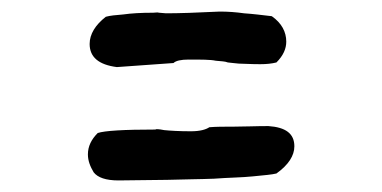

<svg xmlns="http://www.w3.org/2000/svg" viewBox="-20 -442 660 332"><path d="M458 -334C450 -332 441 -331 430 -331C412 -331 401 -332 393 -332C386 -333 380 -333 374 -334C369 -336 363 -336 353 -337C344 -339 328 -339 306 -339C293 -339 284 -337 280 -333L182 -326C151 -330 135 -343 135 -366C135 -383 145 -399 163 -413C170 -415 180 -416 193 -417C207 -419 224 -420 245 -420C249 -420 252 -421 255 -420C259 -420 263 -419 267 -419C289 -419 320 -420 360 -422C374 -422 388 -421 402 -419C417 -418 433 -416 450 -414C467 -402 475 -387 475 -370C475 -358 470 -346 458 -334ZM458 -142C450 -140 437 -139 417 -137C398 -135 376 -135 350 -133C325 -132 299 -132 269 -131C240 -131 212 -130 185 -130C163 -130 149 -135 142 -144C136 -154 132 -164 132 -175C132 -189 138 -201 149 -212C161 -216 194 -218 249 -218C249 -219 254 -219 264 -217C274 -216 290 -215 310 -215C326 -215 336 -218 342 -222C354 -223 367 -223 384 -223C402 -223 422 -224 444 -224C474 -222 489 -211 489 -189C489 -173 479 -157 458 -142Z"/></svg>

Font: Gaegu
Style: Bold
Weight: 700
Designer: JIKJI
Foundry: JIKJI
Version: Version 1.00